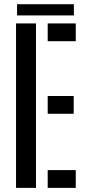

<svg xmlns="http://www.w3.org/2000/svg" viewBox="-20 -914 416 934"><path d="M58 0V-800H155V0ZM212 -713.5V-800H348.5V-713.5ZM212 -360.5V-447H338.5V-360.5ZM212 0V-86.5H348.5V0ZM63 -893.5H339.5V-839H63Z"/></svg>

Font: Big Shoulders Stencil Text SemiBold
Style: Regular
Weight: 600
Designer: Patric King
Foundry: XO Type Co
Version: Version 1.000